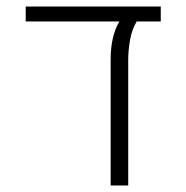

<svg xmlns="http://www.w3.org/2000/svg" viewBox="-20 -570 573 590"><path d="M320 0V-387Q320 -424 327 -453.5Q334 -483 347 -504H59V-550H474V-504H400Q385 -479 379.5 -446.5Q374 -414 374 -387V0Z"/></svg>

Font: Assistant ExtraLight Light
Style: Regular
Weight: 300
Version: Version 3.000